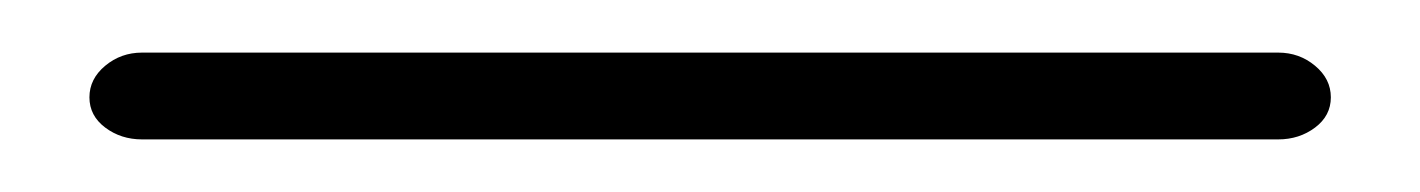

<svg xmlns="http://www.w3.org/2000/svg" viewBox="-20 -20 540 73"><path d="M34 33Q26 33 20 28.5Q14 24 14 17Q14 10 20 5Q26 0 34 0H466Q474 0 480 5Q486 10 486 17Q486 24 480 28.5Q474 33 466 33Z"/></svg>

Font: Nunito ExtraLight ExtraLight
Style: Regular
Weight: 250
Version: Version 3.602